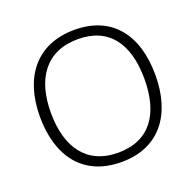

<svg xmlns="http://www.w3.org/2000/svg" viewBox="-128 -860 1024 1005"><g transform="rotate(-20 384.0 -357.5)"><path d="M705 -358C705 -585 593 -725 387 -725C173 -725 62 -576 62 -359C62 -141 168 10 384 10C597 10 705 -140 705 -358ZM123 -359C123 -547 208 -673 387 -673C558 -673 644 -557 644 -358C644 -167 563 -42 384 -42C206 -42 123 -169 123 -359Z"/></g></svg>

Font: Noto Sans Malayalam Light
Style: Regular
Weight: 300
Designer: Jelle Bosma - Monotype Design Team
Foundry: Monotype Imaging Inc.
Version: Version 2.104